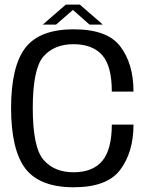

<svg xmlns="http://www.w3.org/2000/svg" viewBox="-20 -807 656 832"><path d="M299.5 4.5C396.5 4.5 464 -21 501.5 -72C539.5 -123 558.5 -188 558.5 -267H464.5C464.5 -195 450.5 -142.5 423 -109.5C395 -76.5 353.5 -60.5 298.5 -60.5C243 -60.5 199.5 -78.5 168.5 -114.5C137.5 -150.5 122 -225.5 122 -339C122 -452 137.5 -526.5 168 -562C199 -597.5 242.5 -615.5 298.5 -615.5C353.5 -615.5 395 -599.5 423 -568C451 -536 464.5 -483.5 464.5 -410H558.5C558.5 -490.5 539.5 -555.5 501.5 -605.5C464 -655.5 396.5 -680 299 -680C201 -680 131.5 -653.5 90 -600C49 -546.5 28 -459.5 28 -339C28 -218 49 -130.5 90 -76.5C131.5 -22.5 201.5 4.5 299.5 4.5ZM165.5 -700.5H223L296 -764L368 -700.5H425.5L326 -787H265Z"/></svg>

Font: Anybody
Style: Regular
Weight: 400
Designer: Tyler Finck
Foundry: Etcetera Type Company
Version: Version 1.110